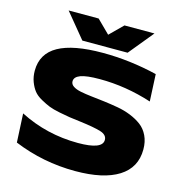

<svg xmlns="http://www.w3.org/2000/svg" viewBox="-139 -1112 1199 1262"><g transform="rotate(15 460.0 -481.5)"><path d="M59.1 -546.9Q59.6 -662.6 160.2 -718.8Q260.7 -774.9 461.9 -774.9Q646.5 -774.9 833 -730L841.8 -545.9Q665 -603 486.8 -603Q397 -603 356.9 -587.9Q316.9 -572.8 316.9 -543Q316.9 -522.9 336.2 -510Q355.5 -497.1 388.2 -490.5Q420.9 -483.9 463.4 -479.2Q505.9 -474.6 552.7 -468.8Q599.6 -462.9 646.7 -454.6Q693.8 -446.3 736.3 -429.2Q778.8 -412.1 811.5 -387.7Q844.2 -363.3 863.5 -323Q882.8 -282.7 882.8 -230Q882.8 -106.4 780.3 -41.7Q677.7 22.9 485.8 22.9Q267.1 22.9 67.9 -59.1L58.1 -254.9Q243.2 -160.2 456.1 -160.2Q622.1 -160.2 622.1 -225.1Q622.1 -259.8 576.7 -273.9Q531.2 -288.1 432.6 -300.3Q384.8 -306.2 359.4 -309.8Q334 -313.5 288.1 -322.8Q242.2 -332 215.8 -342.5Q189.5 -353 155.5 -371.8Q121.6 -390.6 103.3 -413.8Q85 -437 72 -471.2Q59.1 -505.4 59.1 -546.9ZM618.2 -817.9H310.1L171.9 -985.8H376L463.9 -898.9L551.8 -985.8H755.9Z"/></g></svg>

Font: Mattone
Style: Bold
Weight: 700
Width: 6
Designer: Nunzio Mazzaferro
Foundry: Collletttivo
Version: Version 2.000;Glyphs 3.2 (3217)